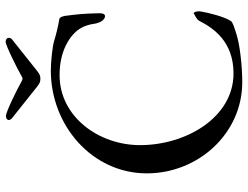

<svg xmlns="http://www.w3.org/2000/svg" viewBox="-119 -744 878 680"><g transform="rotate(-90 320.0 -404.0)"><path d="M250 -822C241 -822 235 -818 235 -812C235 -808 237 -804 242 -800L340 -722C360 -706 366 -700 381 -700C396 -700 402 -706 422 -722L520 -800C525 -804 526 -808 526 -812C526 -818 521 -823 512 -823C499 -823 417 -782 391 -767C382 -762 380 -762 371 -767C345 -782 263 -822 250 -822ZM586 -137C560 -86 512 -16 400 -16C244 -16 146 -184 146 -347C146 -494 247 -632 394 -632C486 -632 531 -591 541 -581C553 -570 571 -548 576 -508C580 -485 591 -472 602 -471C612 -470 614 -485 613 -494C612 -546 609 -572 605 -603C604 -617 600 -632 592 -633C572 -636 534 -645 516 -651C498 -657 442 -663 410 -663C216 -663 46 -517 46 -323C46 -141 187 15 369 15C429 15 502 6 537 -5C562 -13 581 -18 586 -26C601 -49 615 -105 619 -130C619 -132 620 -135 620 -138C620 -147 617 -157 613 -157C612 -157 612 -157 611 -156C606 -152 592 -148 586 -137Z"/></g></svg>

Font: EB Garamond 12
Style: Regular
Weight: 400
Version: Version 0.016+